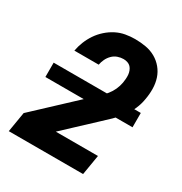

<svg xmlns="http://www.w3.org/2000/svg" viewBox="-173 -871 946 998"><g transform="rotate(30 300.0 -371.5)"><path d="M21 0 41 -120 305 -367Q322 -383 339.5 -399Q357 -415 371.5 -433Q386 -451 395.5 -472Q405 -493 409 -515Q411 -527 412 -539.5Q413 -552 412 -564Q411 -576 406.5 -587.5Q402 -599 394.5 -607Q387 -615 375.5 -619Q364 -623 351 -623Q334 -623 316.5 -617Q299 -611 285.5 -597.5Q272 -584 264 -567Q256 -550 253 -533H107Q112 -561 123 -588.5Q134 -616 150.5 -640.5Q167 -665 190 -685.5Q213 -706 239.5 -719.5Q266 -733 294.5 -738Q323 -743 351 -743Q384 -743 415.5 -737.5Q447 -732 473.5 -717Q500 -702 519.5 -678.5Q539 -655 548.5 -626Q558 -597 558.5 -564.5Q559 -532 553 -500Q548 -468 534.5 -437Q521 -406 500.5 -378.5Q480 -351 455 -327Q430 -303 404 -279L234 -120H487L467 0ZM568 -339H45V-425H568Z"/></g></svg>

Font: Iosevka SS04 Heavy Extended
Style: Italic
Weight: 900
Width: 7
Italic angle: -9°
Monospace: yes
Designer: Belleve Invis
Foundry: Belleve Invis
Version: Version 19.0.0; ttfautohint (v1.8.4)